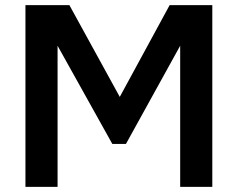

<svg xmlns="http://www.w3.org/2000/svg" viewBox="-20 -727 925 747"><path d="M79 0V-707H250L446 -350L640 -707H806V0H681V-549L470 -167H417L204 -549V0Z"/></svg>

Font: Onest SemiBold
Style: Regular
Weight: 600
Designer: Dmitri Voloshin, Andrey Kudryavtsev
Foundry: Dmitri Voloshin, Andrey Kudryavtsev
Version: Version 1.000;gftools[0.9.33]